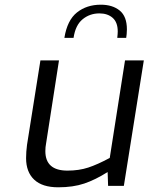

<svg xmlns="http://www.w3.org/2000/svg" viewBox="-20 -791 632 817"><path d="M91 -118Q91 -145 95 -175L152 -534H231L176 -180Q173 -165 173 -148Q173 -65 267 -65Q316 -65 355.5 -78Q395 -91 447 -119L512 -534H592L507 0H440L438 -59Q386 -26 338.5 -10Q291 6 228 6Q160 6 125.5 -26.5Q91 -59 91 -118ZM409 -771Q459 -771 489.5 -746Q520 -721 520 -666Q520 -655 519 -646Q518 -637 517 -630H479Q481 -648 481 -657Q481 -696 459.5 -715Q438 -734 403 -734Q362 -734 331.5 -709Q301 -684 293 -630H254Q266 -705 307.5 -738Q349 -771 409 -771Z"/></svg>

Font: Exo
Style: Italic
Weight: 400
Italic angle: -9°
Designer: Natanael Gama
Foundry: Natanael Gama
Version: Version 1.500; ttfautohint (v1.6)